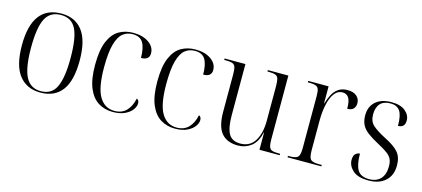

<svg xmlns="http://www.w3.org/2000/svg" viewBox="-49 -917 2860 1300"><g transform="rotate(15 1380.5 -267.5)"><path d="M256 10Q161 10 107.5 -58Q54 -126 54 -268Q54 -544 259 -544Q355 -544 407 -476Q459 -408 459 -268Q459 -126 407.5 -58Q356 10 256 10ZM257 0Q333 0 364 -65Q395 -130 395 -268Q395 -410 363.5 -472Q332 -534 258 -534Q182 -534 150 -471.5Q118 -409 118 -268Q118 -128 151 -64Q184 0 257 0Z M764 10Q707 10 662.5 -17.5Q618 -45 592.5 -106Q567 -167 567 -268Q567 -372 592.5 -432.5Q618 -493 662 -518.5Q706 -544 762 -544Q829 -544 871 -514.5Q913 -485 913 -440Q913 -393 855 -393Q855 -462 834 -498Q813 -534 761 -534Q721 -534 692 -511Q663 -488 646.5 -430Q630 -372 630 -268Q630 -124 667.5 -62Q705 0 773 0Q825 0 856 -31.5Q887 -63 899 -120Q916 -113 916 -90Q916 -69 899.5 -46Q883 -23 849 -6.5Q815 10 764 10Z M1200 10Q1143 10 1098.5 -17.5Q1054 -45 1028.5 -106Q1003 -167 1003 -268Q1003 -372 1028.5 -432.5Q1054 -493 1098 -518.5Q1142 -544 1198 -544Q1265 -544 1307 -514.5Q1349 -485 1349 -440Q1349 -393 1291 -393Q1291 -462 1270 -498Q1249 -534 1197 -534Q1157 -534 1128 -511Q1099 -488 1082.5 -430Q1066 -372 1066 -268Q1066 -124 1103.5 -62Q1141 0 1209 0Q1261 0 1292 -31.5Q1323 -63 1335 -120Q1352 -113 1352 -90Q1352 -69 1335.5 -46Q1319 -23 1285 -6.5Q1251 10 1200 10Z M1642 10Q1565 10 1526 -36Q1487 -82 1487 -185V-447Q1487 -481 1481.5 -498Q1476 -515 1460 -520.5Q1444 -526 1412 -526H1403V-536H1549V-177Q1549 -90 1572 -48.5Q1595 -7 1654 -7Q1721 -7 1754.5 -61Q1788 -115 1788 -203V-443Q1788 -479 1783 -496.5Q1778 -514 1762 -520Q1746 -526 1714 -526H1706V-536H1850V-90Q1850 -56 1855.5 -38.5Q1861 -21 1876.5 -15.5Q1892 -10 1922 -10H1933V0H1791V-121H1789Q1773 -50 1732.5 -20Q1692 10 1642 10Z M1988 0V-10H1999Q2043 -10 2057 -24Q2071 -38 2071 -86V-451Q2071 -483 2065.5 -499Q2060 -515 2043.5 -520.5Q2027 -526 1996 -526H1989V-536H2132V-417H2134Q2143 -449 2158 -478.5Q2173 -508 2198.5 -526.5Q2224 -545 2264 -545Q2305 -545 2327.5 -525.5Q2350 -506 2350 -475Q2350 -452 2336.5 -437Q2323 -422 2293 -422Q2293 -477 2278 -499Q2263 -521 2236 -521Q2200 -521 2177.5 -490Q2155 -459 2144 -408Q2133 -357 2133 -297V-88Q2133 -38 2147 -24Q2161 -10 2206 -10H2225V0Z M2557 10Q2481 10 2446 -22.5Q2411 -55 2411 -96Q2411 -126 2425 -138.5Q2439 -151 2455 -151Q2455 -75 2477 -37.5Q2499 0 2558 0Q2610 0 2638.5 -30.5Q2667 -61 2667 -118Q2667 -149 2657.5 -169Q2648 -189 2625 -206Q2602 -223 2561 -245Q2512 -271 2481 -294Q2450 -317 2436 -344.5Q2422 -372 2422 -411Q2422 -473 2462 -508Q2502 -543 2572 -543Q2636 -543 2669.5 -515Q2703 -487 2703 -449Q2703 -399 2655 -399Q2655 -473 2634 -503Q2613 -533 2568 -533Q2520 -533 2496 -506.5Q2472 -480 2472 -431Q2472 -382 2501.5 -355.5Q2531 -329 2591 -298Q2658 -265 2688 -231Q2718 -197 2718 -138Q2718 -68 2674.5 -29Q2631 10 2557 10Z"/></g></svg>

Font: Noto Serif Display SemiCondensed Light
Style: Regular
Weight: 300
Width: 4
Designer: Monotype Design Team
Foundry: Monotype Imaging Inc.
Version: Version 2.009